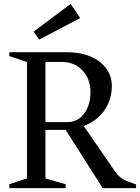

<svg xmlns="http://www.w3.org/2000/svg" viewBox="-20 -969 721 989"><path d="M28 -20 136 -56 119 -32V-668L136 -644L28 -680V-700H328Q394 -700 446 -678Q498 -656 527 -616.5Q556 -577 556 -527Q556 -452 514 -395.5Q472 -339 399 -316L401 -335L569 -91Q584 -69 599 -56.5Q614 -44 637 -35L681 -19V0H509L308 -316L335 -300H196L214 -318V-32L197 -55L318 -20V0H28ZM196 -340H328Q380 -340 413 -383.5Q446 -427 446 -495Q446 -563 404.5 -606.5Q363 -650 298 -650H196L214 -668V-322ZM153 -806 344 -949 393 -876 182 -765Z"/></svg>

Font: Wittgenstein
Style: Regular
Weight: 400
Designer: Jörg Drees
Foundry: Jörg Drees
Version: Version 1.003;Glyphs 3.1.2 (3151)